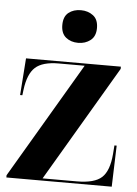

<svg xmlns="http://www.w3.org/2000/svg" viewBox="-54 -813 611 855"><g transform="rotate(5 251.0 -385.5)"><path d="M7 0V-10L311 -526H195Q123 -526 90.5 -496.5Q58 -467 49 -395L46 -371H36L48 -536H472V-526L168 -10H321Q400 -10 432.5 -40Q465 -70 471 -145L474 -184H484L478 0ZM273 -625Q240 -625 218 -643Q196 -661 196 -698Q196 -736 218 -753.5Q240 -771 273 -771Q305 -771 328 -753.5Q351 -736 351 -698Q351 -661 328 -643Q305 -625 273 -625Z"/></g></svg>

Font: Noto Serif Display SemiCondensed ExtraBold
Style: Regular
Weight: 800
Width: 4
Designer: Monotype Design Team
Foundry: Monotype Imaging Inc.
Version: Version 2.009